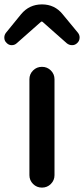

<svg xmlns="http://www.w3.org/2000/svg" viewBox="-45 -854 383 874"><path d="M88.9 -56.6V-493.2Q88.9 -516.6 105.5 -533.2Q122.1 -549.8 146 -549.8Q169.9 -549.8 186.5 -533.2Q203.1 -516.6 203.1 -493.2V-56.6Q203.1 -33.2 186.5 -16.6Q169.9 0 146 0Q122.1 0 105.5 -16.6Q88.9 -33.2 88.9 -56.6ZM-14.6 -658.2Q-25.4 -668 -25.4 -682.6Q-25.4 -695.3 -17.6 -705.1L50.8 -789.1Q87.9 -834 146 -834Q204.1 -834 240.2 -789.1L309.6 -705.1Q317.4 -695.3 317.4 -683.6Q317.4 -668 306.6 -658.2Q296.9 -648.4 283.2 -648.4Q269.5 -648.4 258.8 -657.2L149.4 -753.9Q147.5 -755.9 145 -755.9Q142.6 -755.9 140.6 -753.9L31.2 -657.2Q21.5 -648.4 8.8 -648.4Q8.8 -648.4 7.8 -648.4Q-4.9 -648.4 -14.6 -658.2Z"/></svg>

Font: Gen Jyuu GothicX Medium
Style: Regular
Weight: 500
Designer: Ryoko NISHIZUKA (kana &amp; ideographs); Paul D. Hunt (Latin, Greek &amp; Cyrillic); Wenlong ZHANG (bopomofo); Sandoll C
Version: Version 1.058.20140828